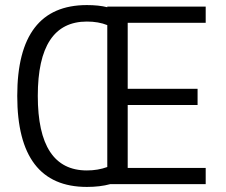

<svg xmlns="http://www.w3.org/2000/svg" viewBox="-20 -726 890 757"><path d="M322.5 11Q48 11 48 -348Q48 -706 322.5 -706Q369.5 -706 403 -697.5V-700H791V-636H483.5V-376H759V-312H483.5V-64H791V0H414.5Q374.5 11 322.5 11ZM129 -348Q129 -54 322.5 -54Q366 -54 403 -67.5V-627Q368.5 -641 322.5 -641Q129 -641 129 -348Z"/></svg>

Font: League Mono Wide Light
Style: Regular
Weight: 300
Width: 8
Designer: Tyler Finck
Foundry: The League of Moveable Type / Tyler Finck
Version: Version 2.210